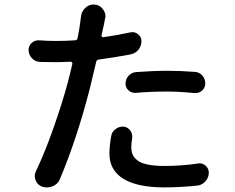

<svg xmlns="http://www.w3.org/2000/svg" viewBox="-20 -812 1040 849"><path d="M581.1 -401.4Q579.1 -401.4 577.1 -401.4Q560.5 -401.4 548.8 -412.1Q535.2 -423.8 535.2 -442.4Q535.2 -461.9 548.3 -476.6Q561.5 -491.2 581.1 -493.2Q658.2 -499 718.8 -499Q780.3 -499 841.8 -494.1Q861.3 -493.2 875 -477.5Q887.7 -462.9 887.7 -443.4Q887.7 -423.8 873 -411.1Q860.4 -400.4 844.7 -400.4Q842.8 -400.4 839.8 -400.4Q772.5 -407.2 719.7 -407.2Q644.5 -407.2 581.1 -401.4ZM556.6 -668.9Q561.5 -669.9 565.4 -669.9Q579.1 -669.9 589.8 -661.1Q605.5 -649.4 605.5 -630.9Q605.5 -608.4 591.8 -591.8Q578.1 -575.2 556.6 -571.3Q491.2 -558.6 417 -548.8Q407.2 -547.9 405.3 -538.1Q396.5 -500 377 -419.9Q320.3 -199.2 245.1 -20.5Q236.3 2 212.9 11.7Q201.2 16.6 187.5 16.6Q177.7 16.6 167 13.7Q145.5 5.9 137.7 -14.6Q133.8 -24.4 133.8 -34.2Q133.8 -44.9 139.6 -56.6Q176.8 -133.8 215.3 -242.7Q253.9 -351.6 279.3 -445.3Q291 -490.2 299.8 -529.3Q300.8 -533.2 298.3 -536.1Q295.9 -539.1 292 -539.1Q247.1 -537.1 223.6 -537.1Q185.5 -537.1 157.2 -538.1Q135.7 -539.1 122.1 -553.7Q106.4 -569.3 106.4 -591.8Q106.4 -609.4 120.1 -622.1Q132.8 -633.8 149.4 -633.8Q151.4 -633.8 153.3 -633.8Q189.5 -630.9 225.6 -630.9Q272.5 -630.9 312.5 -633.8Q322.3 -634.8 323.2 -644.5Q333 -695.3 334 -708Q335.9 -721.7 337.9 -737.3Q339.8 -760.7 357.4 -777.3Q373 -792 392.6 -792Q395.5 -792 398.4 -792Q421.9 -790 435.5 -770.5Q446.3 -756.8 446.3 -740.2Q446.3 -734.4 444.3 -728.5Q441.4 -710.9 439.5 -703.1L428.7 -655.3Q428.7 -652.3 431.2 -649.4Q433.6 -646.5 436.5 -647.5Q494.1 -655.3 556.6 -668.9ZM471.7 -210Q474.6 -229.5 491.2 -241.2Q504.9 -252 521.5 -252Q524.4 -252 527.3 -252Q544.9 -250 556.6 -234.4Q564.5 -222.7 564.5 -208Q564.5 -204.1 564.5 -201.2Q560.5 -178.7 560.5 -161.1Q560.5 -142.6 566.4 -128.9Q572.3 -115.2 587.4 -103Q602.5 -90.8 632.8 -84.5Q663.1 -78.1 708 -78.1Q779.3 -78.1 855.5 -88.9Q859.4 -89.8 862.3 -89.8Q877 -89.8 889.6 -79.1Q903.3 -66.4 903.3 -48.8Q903.3 -26.4 887.7 -9.8Q873 6.8 851.6 8.8Q775.4 16.6 707 16.6Q586.9 16.6 525.4 -21.5Q463.9 -59.6 463.9 -132.8Q463.9 -166 471.7 -210Z"/></svg>

Font: Gen Jyuu GothicX Medium
Style: Regular
Weight: 500
Designer: Ryoko NISHIZUKA (kana &amp; ideographs); Paul D. Hunt (Latin, Greek &amp; Cyrillic); Wenlong ZHANG (bopomofo); Sandoll C
Version: Version 1.058.20140828